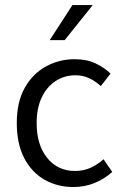

<svg xmlns="http://www.w3.org/2000/svg" viewBox="-20 -733 495 765"><path d="M272.5 12.2Q208.5 12.2 157.2 -17.1Q106 -46.4 76.4 -103.3Q46.9 -160.2 46.9 -242.7Q46.9 -326.7 78.6 -383.1Q110.4 -439.5 163.1 -468.3Q215.8 -497.1 277.3 -497.1Q326.2 -497.1 361.1 -480.2Q396 -463.4 420.4 -439.9L381.8 -390.1Q359.9 -409.7 335.2 -421.4Q310.5 -433.1 280.8 -433.1Q236.3 -433.1 201.2 -409.9Q166 -386.7 146 -344.2Q126 -301.8 126 -242.7Q126 -155.8 168 -103.8Q210 -51.8 278.8 -51.8Q314 -51.8 342.3 -65.2Q370.6 -78.6 392.6 -98.6L427.2 -47.9Q395 -19 355.7 -3.4Q316.4 12.2 272.5 12.2ZM178.2 -573.2 268.6 -712.9H349.6L237.8 -573.2Z"/></svg>

Font: Varta Light
Style: Regular
Weight: 400
Version: Version 1.004